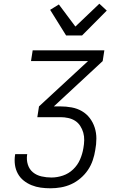

<svg xmlns="http://www.w3.org/2000/svg" viewBox="-20 -1006 640 1034"><path d="M252 8Q225 8 199.5 4.5Q174 1 150.5 -8.5Q127 -18 107.5 -33.5Q88 -49 76 -71Q64 -93 60.5 -118.5Q57 -144 61 -171L62 -176H127L126 -173Q122 -145 130 -119.5Q138 -94 157.5 -78Q177 -62 203.5 -56Q230 -50 257 -50Q288 -50 319 -60.5Q350 -71 374 -94Q398 -117 411 -147Q424 -177 429 -208Q433 -229 433.5 -250.5Q434 -272 428.5 -291.5Q423 -311 412 -328Q401 -345 384.5 -355.5Q368 -366 347.5 -370.5Q327 -375 306 -375H181L190 -433L454 -677H147L156 -735H542L533 -677L270 -433H305Q336 -433 366 -427.5Q396 -422 421 -407.5Q446 -393 463.5 -370Q481 -347 490 -319Q499 -291 499 -260Q499 -229 493 -198Q489 -171 479.5 -143Q470 -115 453.5 -90.5Q437 -66 413.5 -46Q390 -26 363.5 -14Q337 -2 308.5 3Q280 8 252 8ZM336 -815 250 -953 297 -982 386 -863 515 -986 555 -949 422 -815Z"/></svg>

Font: Iosevka Aile Light
Style: Italic
Weight: 300
Italic angle: -9°
Designer: Belleve Invis
Foundry: Belleve Invis
Version: Version 31.1.0; ttfautohint (v1.8.4)